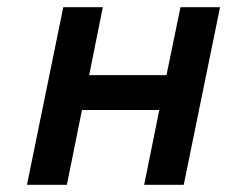

<svg xmlns="http://www.w3.org/2000/svg" viewBox="-20 -514 632 534"><path d="M156 -494H266L228 -305H443L482 -494H592L491 0H381L423 -208H208L166 0H55Z"/></svg>

Font: Codetta
Style: Bold Italic
Weight: 700
Italic angle: -11°
Designer: Ulrich Proeller
Foundry: PROSA GmbH
Version: Version 2.00;September 29, 2018;FontCreator 11.5.0.2427 64-b